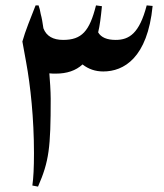

<svg xmlns="http://www.w3.org/2000/svg" viewBox="-20 -690 607 712"><path d="M121 2C162 -92 168 -142 168 -324C168 -350 165 -395 163 -418C171 -417 179 -417 187 -417C228 -417 261 -428 286 -451C308 -434 333 -425 363 -425C439 -425 527 -475 546 -668L524 -670C497 -566 459 -542 409 -542C377 -542 355 -551 344 -570C350 -594 354 -626 358 -667L336 -670C312 -574 283 -542 214 -542C177 -542 152 -556 141 -585C138 -606 135 -624 131 -638C129 -651 126 -662 123 -670H112L85 -601C76 -578 68 -554 63 -536C68 -510 72 -485 77 -459C93 -372 106 -251 106 -122C106 -69 104 -29 100 -2Z"/></svg>

Font: Noto Nastaliq Urdu
Style: Regular
Weight: 400
Designer: Monotype Design Team (Patrick Giasson: type design, Kamal Mansour: OpenType code, Glenda Bellarosa). Updated by Simon Co
Foundry: Monotype Imaging Inc., Simon Cozens
Version: Version 3.009